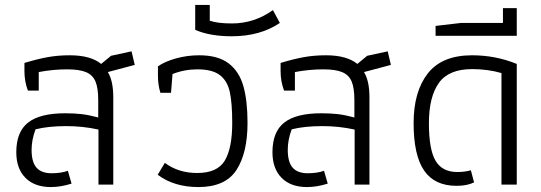

<svg xmlns="http://www.w3.org/2000/svg" viewBox="-20 -748 2194 778"><path d="M46 -131Q46 -214 94 -251.5Q142 -289 244 -289Q282 -289 311.5 -285.5Q341 -282 378 -272V-342Q378 -391 367 -417.5Q356 -444 329 -455.5Q302 -467 252 -467Q195 -467 137 -456V-381H93Q79 -418 79 -460V-493Q132 -509 173.5 -516.5Q215 -524 263 -524Q347 -524 390 -489L430 -522L513 -540L526 -485L417 -456Q439 -420 439 -354V0H379V-223Q316 -237 248 -237Q176 -237 124 -224Q108 -181 108 -141Q108 -91 128 -68.5Q148 -46 189 -46Q228 -46 255 -56L270 -4Q226 10 186 10Q120 10 83 -27.5Q46 -65 46 -131Z M619 -40 648 -88Q703 -47 779 -47Q861 -47 891 -97.5Q921 -148 921 -250Q921 -331 911 -376Q901 -421 870.5 -444Q840 -467 780 -467Q727 -467 679 -448L673 -372H630Q620 -404 620 -441V-479Q646 -498 692 -511Q738 -524 787 -524Q863 -524 906 -491.5Q949 -459 966 -399.5Q983 -340 983 -250Q983 -128 938 -59Q893 10 784 10Q685 10 619 -40Z M771 -627V-728H830V-664Q862 -653 920 -653Q1010 -653 1086 -707L1114 -655Q1034 -601 919 -601Q831 -601 771 -627Z M1084 -131Q1084 -214 1132 -251.5Q1180 -289 1282 -289Q1320 -289 1349.5 -285.5Q1379 -282 1416 -272V-342Q1416 -391 1405 -417.5Q1394 -444 1367 -455.5Q1340 -467 1290 -467Q1233 -467 1175 -456V-381H1131Q1117 -418 1117 -460V-493Q1170 -509 1211.5 -516.5Q1253 -524 1301 -524Q1385 -524 1428 -489L1468 -522L1551 -540L1564 -485L1455 -456Q1477 -420 1477 -354V0H1417V-223Q1354 -237 1286 -237Q1214 -237 1162 -224Q1146 -181 1146 -141Q1146 -91 1166 -68.5Q1186 -46 1227 -46Q1266 -46 1293 -56L1308 -4Q1264 10 1224 10Q1158 10 1121 -27.5Q1084 -65 1084 -131Z M1656 -249Q1656 -377 1713.5 -450.5Q1771 -524 1893 -524Q1988 -524 2074 -489V0H2012V-452Q1956 -468 1893 -468Q1798 -468 1758 -411.5Q1718 -355 1718 -249Q1718 -142 1745 -96.5Q1772 -51 1833 -51Q1864 -51 1888 -58L1901 -9Q1873 5 1830 5Q1741 5 1698.5 -57Q1656 -119 1656 -249Z M1745 -643 1848 -655H2018V-715H2074V-603H1745Z"/></svg>

Font: Athiti
Style: Regular
Weight: 400
Designer: CadsonDemak Team
Foundry: CadsonDemak
Version: Version 1.033